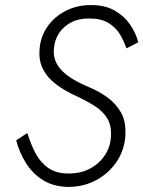

<svg xmlns="http://www.w3.org/2000/svg" viewBox="-20 -729 566 758"><path d="M88 -204 44 -175Q56 -128 82 -86Q108 -44 149.5 -18Q191 8 249 9Q310 9 360 -18Q410 -45 441 -91.5Q472 -138 475 -195Q478 -250 457 -286Q436 -322 402 -346Q368 -370 331 -385Q298 -399 272 -414Q246 -429 227 -447.5Q208 -466 199 -488.5Q190 -511 193 -539Q196 -573 214 -599.5Q232 -626 262.5 -641.5Q293 -657 334 -656Q379 -656 408 -638.5Q437 -621 453.5 -593.5Q470 -566 479 -538L526 -562Q516 -600 492.5 -633.5Q469 -667 431.5 -688Q394 -709 340 -709Q283 -709 238 -685.5Q193 -662 166 -622Q139 -582 136 -532Q133 -493 146.5 -463Q160 -433 183.5 -411.5Q207 -390 234.5 -374Q262 -358 289 -346Q325 -329 355.5 -309.5Q386 -290 403.5 -261.5Q421 -233 418 -189Q416 -150 394.5 -117Q373 -84 336.5 -64Q300 -44 251 -44Q202 -44 170.5 -66Q139 -88 120 -124.5Q101 -161 88 -204Z"/></svg>

Font: Jost Light
Style: Italic
Weight: 300
Italic angle: -5°
Version: Version 3.710